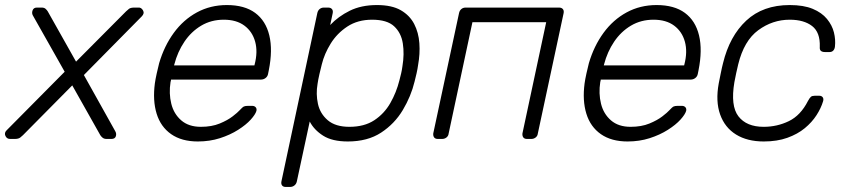

<svg xmlns="http://www.w3.org/2000/svg" viewBox="-43 -550 3360 760"><path d="M-3 0Q-16 0 -21.5 -12Q-27 -24 -17 -34L213 -266L87 -489Q82 -498 86 -509Q90 -520 103 -520H122Q132 -520 137.5 -515Q143 -510 146 -505L258 -306L456 -505Q461 -510 467.5 -515Q474 -520 489 -520H505Q516 -521 523 -509Q530 -497 518 -485L289 -253L413 -31Q419 -21 415.5 -10.5Q412 0 398 0H379Q369 0 363 -5Q357 -10 354 -15L243 -212L48 -15Q44 -11 37 -5.5Q30 0 15 0Z M740 10Q676 10 634.5 -19Q593 -48 577 -100Q561 -152 570 -220Q572 -235 577.5 -260Q583 -285 587 -300Q607 -368 645 -420Q683 -472 736.5 -501Q790 -530 855 -530Q925 -530 967 -499Q1009 -468 1023 -410Q1037 -352 1021 -272L1018 -257Q1016 -247 1008 -241Q1000 -235 990 -235H634Q634 -235 633.5 -231Q633 -227 632 -225Q625 -180 635 -139.5Q645 -99 674.5 -73.5Q704 -48 752 -48Q795 -48 826.5 -61Q858 -74 878 -89.5Q898 -105 905 -113Q917 -126 922.5 -128.5Q928 -131 939 -131H955Q964 -131 969 -125.5Q974 -120 972 -111Q968 -97 949.5 -76.5Q931 -56 899.5 -36Q868 -16 827.5 -3Q787 10 740 10ZM646 -291H964L965 -295Q978 -345 967 -385Q956 -425 924.5 -448.5Q893 -472 843 -472Q793 -472 753.5 -448.5Q714 -425 687 -385Q660 -345 647 -295Z M1088 190Q1078 190 1073.5 184Q1069 178 1071 168L1213 -498Q1215 -508 1222 -514Q1229 -520 1239 -520H1256Q1266 -520 1271 -514Q1276 -508 1274 -498L1264 -451Q1296 -485 1341.5 -507.5Q1387 -530 1449 -530Q1508 -530 1543.5 -509.5Q1579 -489 1596.5 -455Q1614 -421 1617 -379Q1620 -337 1612 -293Q1610 -278 1606 -260Q1602 -242 1598 -227Q1584 -169 1551.5 -114.5Q1519 -60 1465.5 -25Q1412 10 1334 10Q1272 10 1236 -13Q1200 -36 1183 -69L1132 168Q1130 178 1122.5 184Q1115 190 1105 190ZM1340 -48Q1399 -48 1438.5 -74Q1478 -100 1502 -142Q1526 -184 1538 -232Q1542 -247 1545 -260Q1548 -273 1550 -288Q1558 -336 1551.5 -378Q1545 -420 1517 -446Q1489 -472 1430 -472Q1373 -472 1332 -445Q1291 -418 1266 -377.5Q1241 -337 1231 -296Q1227 -281 1221.5 -257Q1216 -233 1214 -218Q1207 -178 1215.5 -139Q1224 -100 1254.5 -74Q1285 -48 1340 -48Z M1690 0Q1680 0 1675.5 -6Q1671 -12 1672 -22L1774 -498Q1776 -508 1783 -514Q1790 -520 1800 -520H2170Q2180 -520 2185 -514Q2190 -508 2188 -498L2086 -22Q2085 -12 2077.5 -6Q2070 0 2060 0H2043Q2033 0 2028.5 -6Q2024 -12 2025 -22L2119 -462H1827L1733 -22Q1732 -12 1724.5 -6Q1717 0 1707 0Z M2441 10Q2377 10 2335.5 -19Q2294 -48 2278 -100Q2262 -152 2271 -220Q2273 -235 2278.5 -260Q2284 -285 2288 -300Q2308 -368 2346 -420Q2384 -472 2437.5 -501Q2491 -530 2556 -530Q2626 -530 2668 -499Q2710 -468 2724 -410Q2738 -352 2722 -272L2719 -257Q2717 -247 2709 -241Q2701 -235 2691 -235H2335Q2335 -235 2334.5 -231Q2334 -227 2333 -225Q2326 -180 2336 -139.5Q2346 -99 2375.5 -73.5Q2405 -48 2453 -48Q2496 -48 2527.5 -61Q2559 -74 2579 -89.5Q2599 -105 2606 -113Q2618 -126 2623.5 -128.5Q2629 -131 2640 -131H2656Q2665 -131 2670 -125.5Q2675 -120 2673 -111Q2669 -97 2650.5 -76.5Q2632 -56 2600.5 -36Q2569 -16 2528.5 -3Q2488 10 2441 10ZM2347 -291H2665L2666 -295Q2679 -345 2668 -385Q2657 -425 2625.5 -448.5Q2594 -472 2544 -472Q2494 -472 2454.5 -448.5Q2415 -425 2388 -385Q2361 -345 2348 -295Z M2980 10Q2915 10 2870.5 -17.5Q2826 -45 2807.5 -97Q2789 -149 2802 -220Q2805 -235 2810 -260Q2815 -285 2819 -300Q2845 -407 2911 -468.5Q2977 -530 3083 -530Q3138 -530 3174 -515Q3210 -500 3230.5 -475Q3251 -450 3258 -421.5Q3265 -393 3262 -366Q3261 -356 3255.5 -350Q3250 -344 3241 -344H3222Q3212 -344 3206.5 -348.5Q3201 -353 3202 -365Q3204 -422 3171.5 -447Q3139 -472 3083 -472Q3015 -472 2958.5 -430.5Q2902 -389 2879 -295Q2875 -280 2871 -260Q2867 -240 2864 -225Q2848 -131 2880 -89.5Q2912 -48 2980 -48Q3033 -48 3079.5 -70.5Q3126 -93 3155 -150Q3162 -163 3167 -167Q3172 -171 3182 -171H3200Q3209 -171 3213.5 -165Q3218 -159 3215 -149Q3207 -122 3189 -94Q3171 -66 3142.5 -42.5Q3114 -19 3073.5 -4.5Q3033 10 2980 10Z"/></svg>

Font: Rubik Light
Style: Italic
Weight: 300
Italic angle: -12°
Designer: Hubert and Fischer
Foundry: Hubert and Fischer
Version: Version 2.300;gftools[0.9.30]